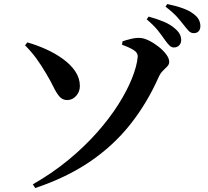

<svg xmlns="http://www.w3.org/2000/svg" viewBox="-20 -876 1040 961"><path d="M144.3 46.6Q243 -9.8 323.6 -76.5Q404.2 -143.2 466.5 -213.8Q528.8 -284.4 572.4 -353.3Q615.9 -422.2 640.4 -483.3Q664.9 -544.3 669.2 -590.9Q670.3 -601.5 664.3 -611.1Q658.2 -620.6 640.7 -630.5Q623.2 -640.4 590.7 -652.2L593.4 -669.2Q611.2 -675.5 635.9 -681.4Q660.6 -687.3 680.2 -686.2Q700.1 -685.4 725.2 -673.1Q750.2 -660.8 773.6 -642.4Q796.9 -624 811.9 -603.9Q826.9 -583.7 826.9 -566.2Q826.9 -553.6 817.2 -543.6Q807.5 -533.6 795.3 -521.7Q783 -509.8 774.5 -490.9Q715.9 -358.9 631.3 -252.4Q546.7 -146 429.7 -66.6Q312.8 12.9 156.2 65.2ZM316.3 -375.1Q292.2 -375.1 276.7 -393.7Q261.3 -412.3 246.7 -442.6Q232.1 -472.9 211.3 -507.3Q186.5 -549.8 161.7 -583.7Q136.9 -617.5 105.4 -649.1L116.9 -663.8Q165.9 -649.9 212.7 -628.5Q259.5 -607.1 297.1 -579.4Q334.7 -551.7 357.1 -518.3Q379.5 -484.8 379.8 -446.2Q380 -417.1 361.3 -396.2Q342.5 -375.3 316.3 -375.1ZM850.4 -638.4Q837.9 -638.4 827.7 -648.7Q817.5 -659 804.9 -676.6Q791.1 -697 770.5 -723.1Q750 -749.2 714.3 -779L723.9 -792.9Q766.3 -781.5 800.7 -766.9Q835.1 -752.3 857.9 -731.2Q874.3 -716.8 880.6 -703.2Q886.9 -689.6 886.9 -675Q886.9 -659.7 876.8 -649Q866.7 -638.4 850.4 -638.4ZM949.8 -710.1Q935.2 -710.1 924.9 -721Q914.7 -731.9 899.9 -750.6Q886.3 -768.4 867 -790.4Q847.6 -812.4 808.4 -842.7L817.2 -855.8Q860.1 -847.1 893.6 -835Q927.2 -823 947.6 -807.2Q967.1 -792.9 975 -777.6Q982.9 -762.4 982.9 -745.2Q982.9 -729.1 974.3 -719.6Q965.6 -710.1 949.8 -710.1Z"/></svg>

Font: Noto Serif KR ExtraLight
Style: Regular
Weight: 200
Designer: Ryoko NISHIZUKA 西塚涼子 (kana & ideographs); Frank Grießhammer (Latin, Greek & Cyrillic); Wenlong ZHANG 张文龙 (bopomofo); San
Foundry: Adobe
Version: Version 2.002-H1;hotconv 1.1.0;makeotfexe 2.6.0